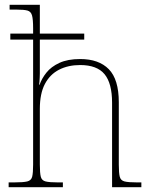

<svg xmlns="http://www.w3.org/2000/svg" viewBox="-20 -780 635 800"><path d="M16 0V-20H40Q77 -20 93.5 -24Q110 -28 114 -43.5Q118 -59 118 -94V-615H23V-640H118V-662Q118 -699 113.5 -715.5Q109 -732 94.5 -736Q80 -740 49 -740H20V-760H146V-640H331V-615H146V-474Q146 -466 145.5 -457Q145 -448 144.5 -440.5Q144 -433 143 -427H145Q154 -453 173.5 -477.5Q193 -502 227.5 -518Q262 -534 314 -534Q392 -534 433.5 -491.5Q475 -449 475 -354V-94Q475 -59 479 -43.5Q483 -28 499 -24Q515 -20 550 -20H569V0H447V-352Q447 -433 415.5 -471Q384 -509 314 -509Q264 -509 226 -489.5Q188 -470 167 -430Q146 -390 146 -326V-94Q146 -59 150 -43.5Q154 -28 170 -24Q186 -20 220 -20H242V0Z"/></svg>

Font: Noto Serif Gujarati Thin
Style: Regular
Weight: 250
Version: Version 2.102